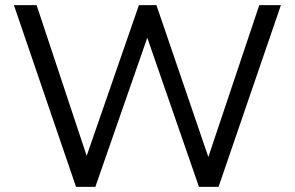

<svg xmlns="http://www.w3.org/2000/svg" viewBox="-20 -725 1143 745"><path d="M275 0 34 -705H122L330 -79H302L519 -705H587L801 -79H776L986 -705H1070L828 0H752L543 -603H560L350 0Z"/></svg>

Font: Nunito Sans 11pt
Style: Regular
Weight: 400
Version: Version 3.101;gftools[0.9.27]